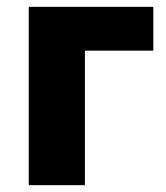

<svg xmlns="http://www.w3.org/2000/svg" viewBox="-20 -513 484 561"><path d="M228 -365V28H64V-493H428V-365Z"/></svg>

Font: Gmarket Sans TTF Bold
Style: Regular
Weight: 700
Designer: Creative Director : Sungho Lee; Art Director : Kiwoong Choi; Project Manager : Sori Yang, Jongwook Yoon; Font Designer :
Foundry: Sandoll Inc.
Version: Version 1.000;hotconv 1.0.109;makeotfexe 2.5.65596